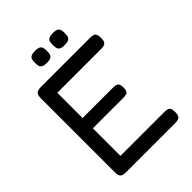

<svg xmlns="http://www.w3.org/2000/svg" viewBox="-245 -981 1112 1112"><g transform="rotate(-45 311.5 -425.0)"><path d="M121 10Q101 10 91.5 4.5Q82 -1 79 -11.5Q76 -22 76 -36V-643Q76 -669 86.5 -678.5Q97 -688 124 -688H526Q540 -688 550 -685Q560 -682 565 -672Q570 -662 570 -642Q570 -622 564.5 -612.5Q559 -603 549 -600Q539 -597 525 -597H166V-390H416Q430 -390 439.5 -387Q449 -384 454 -375Q459 -366 459 -347Q459 -329 454 -320Q449 -311 439 -308.5Q429 -306 414 -306H166V-80H526Q540 -80 550 -77Q560 -74 565 -64.5Q570 -55 570 -35Q570 -15 564.5 -5.5Q559 4 549 7Q539 10 525 10ZM392 -762Q367 -762 357 -769Q347 -776 345 -788Q343 -800 343 -812Q343 -824 345 -835Q347 -846 357.5 -853Q368 -860 392 -860Q417 -860 427 -853Q437 -846 439 -834.5Q441 -823 441 -811Q441 -800 439 -788Q437 -776 427 -769Q417 -762 392 -762ZM246 -762Q221 -762 211 -769Q201 -776 199 -788Q197 -800 197 -812Q197 -824 199 -835Q201 -846 211.5 -853Q222 -860 247 -860Q271 -860 281 -853Q291 -846 293 -834.5Q295 -823 295 -811Q295 -800 293 -788Q291 -776 281 -769Q271 -762 246 -762Z"/></g></svg>

Font: Fredoka Light
Style: Regular
Weight: 400
Version: Version 2.001